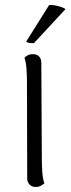

<svg xmlns="http://www.w3.org/2000/svg" viewBox="-20 -732 280 762"><path d="M146 -103Q146 -73 148 -47.5Q150 -22 156 -4Q151 0 142.5 5Q134 10 121 10Q107 10 97.5 0.5Q88 -9 88 -25L87 -405Q87 -434 85 -460Q83 -486 77 -503Q82 -508 90 -512.5Q98 -517 111 -517Q126 -517 135 -508Q144 -499 144 -482ZM240 -696 115 -561Q108 -560 97.5 -561.5Q87 -563 84 -567L175 -712Q186 -713 198.5 -710.5Q211 -708 222 -704.5Q233 -701 240 -696Z"/></svg>

Font: Arima Light
Style: Regular
Weight: 300
Designer: Joana Correia and Natanael Gama
Foundry: NDISCOVER
Version: Version 1.101;gftools[0.9.23]